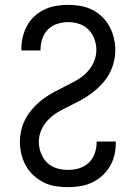

<svg xmlns="http://www.w3.org/2000/svg" viewBox="-20 -763 565 791"><path d="M260 8Q234 8 208.5 4Q183 0 160 -11.5Q137 -23 118 -40.5Q99 -58 86.5 -80.5Q74 -103 68 -128Q62 -153 62 -178Q62 -205 68.5 -230.5Q75 -256 88 -278.5Q101 -301 119 -320.5Q137 -340 158 -355.5Q179 -371 202 -383.5Q225 -396 248.5 -407.5Q272 -419 295 -432Q318 -445 336.5 -463.5Q355 -482 366 -506.5Q377 -531 377 -557Q377 -580 369 -602Q361 -624 345 -640.5Q329 -657 306.5 -664.5Q284 -672 261 -672Q239 -672 216.5 -665Q194 -658 178 -642Q162 -626 154.5 -604Q147 -582 147 -560V-555H68V-562Q68 -587 74 -611.5Q80 -636 92 -658Q104 -680 123 -697Q142 -714 164.5 -724.5Q187 -735 212 -739Q237 -743 261 -743Q287 -743 312 -738.5Q337 -734 359.5 -723Q382 -712 400.5 -694Q419 -676 431 -654Q443 -632 449 -607Q455 -582 455 -557Q455 -531 448.5 -505.5Q442 -480 429 -457Q416 -434 398 -415Q380 -396 359 -380Q338 -364 315 -351.5Q292 -339 268.5 -327.5Q245 -316 222 -303Q199 -290 180.5 -271.5Q162 -253 151 -229Q140 -205 140 -178Q140 -155 148.5 -132.5Q157 -110 173.5 -93.5Q190 -77 213 -70Q236 -63 260 -63Q283 -63 305.5 -69.5Q328 -76 345 -92Q362 -108 370 -130Q378 -152 378 -175V-180H457V-173Q457 -148 451 -123Q445 -98 432 -76.5Q419 -55 400 -38Q381 -21 358 -10.5Q335 0 310 4Q285 8 260 8Z"/></svg>

Font: Iosevka Pride
Style: Regular
Weight: 400
Monospace: yes
Designer: Belleve Invis
Foundry: Belleve Invis
Version: Version 30.3.1; ttfautohint (v1.8.4)